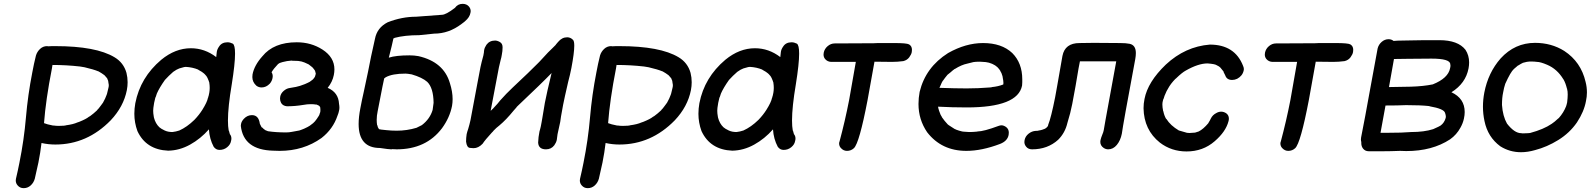

<svg xmlns="http://www.w3.org/2000/svg" viewBox="-20 -767 8277 999"><path d="M253 -429 250 -410Q218 -247 209 -126H210Q224 -120 255 -114H259Q270 -112 286 -112L312 -113Q313 -113 315.5 -113.5Q318 -114 320 -114Q322 -114 323 -115Q361 -120 383 -130L392 -133Q429 -148 442 -159Q443 -159 444.5 -160.5Q446 -162 449 -163Q467 -176 485 -193L486 -195Q492 -200 505 -218L516 -233L517 -235Q528 -254 535 -274L537 -280Q541 -294 544 -309Q546 -316 546 -323Q546 -330 544 -336V-339Q544 -346 538 -358V-359Q529 -370 525 -374Q525 -375 524 -375Q523 -375 523 -376Q510 -386 492 -396H491Q467 -406 420 -417L396 -421Q325 -429 253 -429ZM268 -527Q480 -527 576 -469Q623 -441 638 -388Q644 -364 644 -339Q644 -319 640 -298Q623 -212 556 -141Q433 -15 268 -15Q231 -15 196 -23Q190 28 180 78Q171 121 161 163Q155 184 139.5 198Q124 212 103 212Q84 212 72 198Q62 187 62 172Q62 168 63 163Q73 121 81 80Q105 -39 115 -156Q125 -273 148 -390Q156 -434 167 -478Q173 -498 188.5 -512.5Q204 -527 225 -527L231 -526Q237 -527 268 -527Z M778 -204 777 -208Q778 -207 778 -204ZM877 -80Q895 -82 913 -88Q953 -106 991 -143Q992 -143 992 -144Q1016 -169 1033 -196Q1058 -236 1062 -258Q1066 -267 1069 -285Q1071 -297 1071 -307V-313Q1071 -323 1069 -336L1070 -337H1069Q1067 -345 1059 -363Q1056 -366 1055 -370Q1043 -384 1041 -385Q1032 -393 1015 -402Q1012 -403 1011 -405Q982 -417 947 -419Q945 -418 938 -418L913 -411Q899 -406 881 -393Q858 -373 838 -351Q809 -310 796 -280Q790 -260 788 -258L782 -232L778 -206Q777 -199 777 -191Q777 -177 780 -161Q780 -159 781 -155Q789 -124 809 -105Q813 -103 820 -97L837 -88Q854 -80 877 -80ZM1062 -258 1063 -259 1064 -263ZM855 17Q740 12 695 -85Q679 -129 679 -175Q679 -202 684 -230Q710 -364 819 -456Q892 -516 973 -516Q1045 -516 1105 -470L1108 -497Q1110 -511 1120 -525Q1134 -547 1164 -547Q1177 -547 1191 -540Q1203 -533 1203 -488Q1203 -435 1186 -329Q1166 -211 1166 -140Q1166 -109 1170 -87H1171L1176 -69Q1184 -60 1184 -46Q1184 -40 1182 -33Q1179 -15 1162 -1Q1145 13 1122 13Q1104 13 1092 -3Q1070 -44 1067 -94Q1024 -45 969 -14.5Q914 16 855 17Z M1435 18 1401 17Q1247 13 1233 -112L1234 -121Q1236 -135 1249 -149Q1267 -168 1291 -168Q1326 -168 1332 -123L1341 -105L1345 -103Q1350 -97 1355 -94L1360 -90L1375 -84H1376Q1416 -78 1469 -78Q1484 -78 1499 -81L1537 -88L1546 -91Q1561 -96 1580 -106L1592 -113Q1601 -119 1609 -126L1619 -136Q1620 -138 1622 -140Q1624 -142 1625.5 -144.5Q1627 -147 1629.5 -150Q1632 -153 1634 -157Q1636 -161 1638 -163Q1642 -169 1642.5 -172.5Q1643 -176 1643.5 -176.5Q1644 -177 1645 -179L1647 -188V-199Q1647 -204 1646 -209L1645 -211Q1642 -215 1641 -216Q1640 -217 1638 -218L1627 -223H1623Q1614 -225 1597 -225Q1578 -225 1557 -221Q1515 -214 1473 -214Q1452 -216 1443 -231Q1437 -242 1437 -254Q1437 -259 1438 -264Q1441 -281 1456 -294Q1471 -307 1487 -309Q1526 -315 1540 -320Q1542 -320 1543 -321Q1570 -330 1581 -336L1591 -341Q1604 -350 1606 -352Q1608 -354 1610 -356Q1612 -358 1614 -361Q1616 -364 1617.5 -366Q1619 -368 1619 -369Q1619 -370 1622 -379Q1623 -383 1623 -385Q1623 -387 1622 -388L1620 -396L1618 -401Q1611 -410 1609.5 -412Q1608 -414 1606.5 -415.5Q1605 -417 1604.5 -417.5Q1604 -418 1586 -432Q1562 -444 1549 -447L1531 -450Q1522 -451 1501 -451H1498L1499 -452Q1471 -450 1450 -444Q1440 -441 1439 -440.5Q1438 -440 1436.5 -439.5Q1435 -439 1434 -438.5Q1433 -438 1431.5 -437Q1430 -436 1429 -435L1427 -434Q1403 -409 1393 -391Q1399 -382 1399 -370Q1399 -366 1398 -361Q1395 -345 1384 -332Q1365 -312 1341 -312Q1326 -312 1314 -321Q1293 -340 1293 -366Q1293 -373 1294 -380Q1303 -427 1345 -474Q1404 -547 1524 -547Q1599 -547 1658 -509Q1720 -469 1720 -406Q1720 -392 1717 -377Q1710 -341 1685 -310Q1741 -286 1744 -227Q1746 -216 1746 -207Q1746 -198 1744 -191Q1742 -179 1736 -165Q1713 -96 1653 -49Q1559 18 1435 18Z M2044 -87Q2097 -87 2147 -102L2175 -116Q2217 -148 2231 -195L2236 -232Q2235 -310 2203 -341Q2177 -364 2122 -380Q2099 -384 2090 -384Q2021 -384 1987 -365Q1980 -359 1979 -359Q1978 -359 1945 -188Q1940 -165 1940 -143Q1940 -130 1942 -117Q1943 -117 1943 -116Q1945 -104 1952 -95Q1956 -93 1989 -90Q2016 -87 2044 -87ZM2044 10 2022 9 2016 10Q2003 10 1957 3Q1846 3 1846 -122Q1846 -158 1855 -204Q1863 -247 1873 -290.5Q1883 -334 1895 -394Q1909 -469 1931 -565Q1942 -623 1997 -651Q2071 -680 2145 -680L2279 -690Q2300 -690 2347 -726Q2362 -747 2387 -747Q2408 -747 2420 -733Q2429 -722 2429 -709Q2429 -705 2428 -701Q2424 -677 2400 -657Q2400 -656 2381 -642Q2315 -592 2239 -592L2161 -584Q2086 -584 2033 -570Q2033 -569 2031 -568.5Q2029 -568 2027 -567Q2021 -537 2003 -467Q2040 -479 2111 -479Q2135 -479 2157 -475Q2289 -445 2321 -334Q2335 -290 2335 -251Q2335 -233 2332 -216Q2320 -155 2280 -100Q2197 10 2044 10Z M2821 10Q2782 10 2780 -25Q2781 -54 2787 -83Q2788 -88 2790.5 -95.5Q2793 -103 2798 -131L2802 -154Q2808 -193 2815 -232Q2825 -284 2850 -387Q2802 -337 2676 -218L2673 -215Q2669 -212 2667 -208L2652 -191Q2614 -144 2578 -114Q2562 -102 2548 -87Q2548 -86 2546.5 -85Q2545 -84 2544 -82Q2543 -80 2539 -77Q2504 -39 2491 -19Q2469 4 2444 4Q2441 4 2425 2.5Q2409 1 2405 -30Q2405 -49 2408 -69Q2411 -82 2416 -96Q2423 -119 2428 -142Q2460 -309 2464 -334L2480 -418Q2485 -442 2495 -478L2498 -495V-498Q2498 -501 2499 -506Q2501 -519 2511 -534Q2527 -556 2556 -556Q2568 -556 2581.5 -548Q2595 -540 2595 -521Q2595 -501 2591 -482Q2589 -468 2585 -455L2576 -417L2561 -338Q2556 -308 2533 -191L2535 -192L2543 -200Q2544 -200 2544.5 -201Q2545 -202 2546.5 -203Q2548 -204 2548 -205Q2571 -229 2583 -245Q2614 -280 2647 -311Q2741 -399 2775 -434L2786 -445L2799 -459Q2835 -499 2856 -518L2872 -534V-535L2884 -549Q2904 -573 2931 -573Q2949 -573 2962 -559Q2968 -552 2968 -529Q2968 -492 2953 -413Q2946 -377 2936 -340Q2916 -253 2910 -222L2899 -161L2895 -133L2881 -69L2877 -39Q2874 -25 2864 -11Q2848 10 2821 10Z M3188 -429 3185 -410Q3153 -247 3144 -126H3145Q3159 -120 3190 -114H3194Q3205 -112 3221 -112L3247 -113Q3248 -113 3250.5 -113.5Q3253 -114 3255 -114Q3257 -114 3258 -115Q3296 -120 3318 -130L3327 -133Q3364 -148 3377 -159Q3378 -159 3379.5 -160.5Q3381 -162 3384 -163Q3402 -176 3420 -193L3421 -195Q3427 -200 3440 -218L3451 -233L3452 -235Q3463 -254 3470 -274L3472 -280Q3476 -294 3479 -309Q3481 -316 3481 -323Q3481 -330 3479 -336V-339Q3479 -346 3473 -358V-359Q3464 -370 3460 -374Q3460 -375 3459 -375Q3458 -375 3458 -376Q3445 -386 3427 -396H3426Q3402 -406 3355 -417L3331 -421Q3260 -429 3188 -429ZM3203 -527Q3415 -527 3511 -469Q3558 -441 3573 -388Q3579 -364 3579 -339Q3579 -319 3575 -298Q3558 -212 3491 -141Q3368 -15 3203 -15Q3166 -15 3131 -23Q3125 28 3115 78Q3106 121 3096 163Q3090 184 3074.5 198Q3059 212 3038 212Q3019 212 3007 198Q2997 187 2997 172Q2997 168 2998 163Q3008 121 3016 80Q3040 -39 3050 -156Q3060 -273 3083 -390Q3091 -434 3102 -478Q3108 -498 3123.5 -512.5Q3139 -527 3160 -527L3166 -526Q3172 -527 3203 -527Z M3713 -204 3712 -208Q3713 -207 3713 -204ZM3812 -80Q3830 -82 3848 -88Q3888 -106 3926 -143Q3927 -143 3927 -144Q3951 -169 3968 -196Q3993 -236 3997 -258Q4001 -267 4004 -285Q4006 -297 4006 -307V-313Q4006 -323 4004 -336L4005 -337H4004Q4002 -345 3994 -363Q3991 -366 3990 -370Q3978 -384 3976 -385Q3967 -393 3950 -402Q3947 -403 3946 -405Q3917 -417 3882 -419Q3880 -418 3873 -418L3848 -411Q3834 -406 3816 -393Q3793 -373 3773 -351Q3744 -310 3731 -280Q3725 -260 3723 -258L3717 -232L3713 -206Q3712 -199 3712 -191Q3712 -177 3715 -161Q3715 -159 3716 -155Q3724 -124 3744 -105Q3748 -103 3755 -97L3772 -88Q3789 -80 3812 -80ZM3997 -258 3998 -259 3999 -263ZM3790 17Q3675 12 3630 -85Q3614 -129 3614 -175Q3614 -202 3619 -230Q3645 -364 3754 -456Q3827 -516 3908 -516Q3980 -516 4040 -470L4043 -497Q4045 -511 4055 -525Q4069 -547 4099 -547Q4112 -547 4126 -540Q4138 -533 4138 -488Q4138 -435 4121 -329Q4101 -211 4101 -140Q4101 -109 4105 -87H4106L4111 -69Q4119 -60 4119 -46Q4119 -40 4117 -33Q4114 -15 4097 -1Q4080 13 4057 13Q4039 13 4027 -3Q4005 -44 4002 -94Q3959 -45 3904 -14.5Q3849 16 3790 17Z M4387 18Q4369 18 4356 4Q4346 -6 4346 -21Q4346 -24 4347 -28L4348 -30Q4377 -138 4398 -246L4433 -445H4304Q4285 -446 4273 -460Q4265 -470 4265 -483Q4265 -488 4266 -493Q4270 -513 4286.5 -527Q4303 -541 4323 -541L4526 -542L4548 -543Q4568 -543 4633 -543Q4698 -543 4710 -536Q4725 -527 4725 -508Q4725 -502 4724 -496Q4722 -484 4711 -469Q4700 -454 4680 -449Q4650 -445 4621 -445L4530 -446L4494 -246Q4451 -22 4423 4Q4408 18 4387 18Z M5008 18Q4879 18 4804 -79Q4759 -145 4759 -226Q4759 -257 4765 -289Q4796 -417 4913 -491Q5005 -543 5095 -543Q5192 -543 5247 -491Q5299 -439 5299 -354V-339Q5299 -331 5298 -322Q5276 -208 5010 -208Q4934 -208 4861 -212L4862 -205L4866 -191L4874 -170L4881 -158V-157Q4894 -138 4911 -120L4916 -116L4947 -96Q4948 -96 4949.5 -95Q4951 -94 4953 -93.5Q4955 -93 4956 -92Q4969 -87 4986 -83Q4991 -83 4993 -82L5023 -80Q5042 -80 5061 -82Q5066 -82 5066 -83Q5098 -83 5176 -112Q5184 -115 5191 -115Q5202 -115 5215 -106Q5229 -95 5229 -77Q5229 -71 5228 -65Q5222 -33 5183 -18Q5088 18 5008 18ZM5010 -307Q5069 -307 5131 -312Q5135 -313 5140 -313Q5140 -314 5142 -314Q5173 -317 5199 -327H5200Q5201 -330 5201 -335Q5201 -346 5197 -365V-367Q5197 -369 5196 -370V-371Q5191 -389 5185 -397V-398Q5179 -408 5171 -416L5169 -418Q5158 -428 5146 -433L5142 -435Q5126 -442 5109 -444L5078 -446Q5056 -446 5045 -444L5013 -436Q4983 -430 4948 -408Q4945 -408 4941 -403H4940Q4932 -397 4925 -390L4910 -378Q4895 -360 4887 -348L4886 -347Q4886 -346 4885 -346Q4879 -336 4875.5 -326.5Q4872 -317 4868 -310Q4951 -307 5010 -307Z M5746 10Q5734 10 5723 3Q5705 -9 5705 -29Q5705 -33 5706 -38Q5709 -51 5716 -68Q5721 -79 5723 -90L5732 -142L5788 -448H5599L5592 -412Q5577 -319 5559 -226Q5550 -179 5534 -128Q5522 -76 5486 -40Q5431 10 5350 10Q5330 10 5319 -4Q5310 -15 5310 -28Q5310 -33 5311 -38Q5315 -58 5332 -71.5Q5349 -85 5369 -86Q5383 -86 5385 -88Q5394 -89 5403 -92Q5405 -92 5411 -95Q5413 -95 5419 -98.5Q5425 -102 5425.5 -103.5Q5426 -105 5428 -106Q5433 -111 5433 -113Q5433 -115 5434 -118Q5449 -155 5470 -261Q5476 -292 5481 -322L5508 -476Q5521 -543 5597 -543L5671 -544Q5744 -544 5808 -543Q5839 -543 5858 -539Q5890 -532 5890 -491Q5890 -477 5887 -460Q5823 -118 5817 -71Q5810 -36 5791 -13Q5772 10 5746 10Z M6154 21Q6075 21 6015 -25Q5932 -91 5930 -204Q5930 -228 5935 -252Q5952 -341 6046 -431Q6147 -525 6275 -535Q6405 -535 6448 -424Q6452 -415 6452 -407Q6452 -403 6451 -400Q6445 -372 6417 -357Q6404 -351 6391 -351Q6363 -351 6355 -375L6346 -393L6347 -394L6330 -415Q6325 -421 6310 -428Q6302 -434 6263 -437Q6215 -437 6150 -400Q6131 -390 6100 -360Q6099 -358 6096 -357Q6070 -330 6058 -307L6050 -293Q6036 -263 6035 -255Q6032 -251 6030 -240Q6028 -233 6028 -223Q6028 -209 6032 -189L6033 -188Q6037 -167 6047 -149L6049 -148Q6070 -114 6114 -88Q6117 -88 6118 -87Q6119 -86 6156 -76L6169 -75L6198 -77L6217 -83Q6241 -95 6267 -126L6269 -130Q6275 -139 6280 -150Q6289 -169 6309 -179Q6321 -186 6334 -186Q6340 -186 6347 -184Q6374 -175 6374 -149Q6374 -143 6372 -136Q6358 -82 6300 -32Q6239 21 6154 21Z M6683 18Q6665 18 6652 4Q6642 -6 6642 -21Q6642 -24 6643 -28L6644 -30Q6673 -138 6694 -246L6729 -445H6600Q6581 -446 6569 -460Q6561 -470 6561 -483Q6561 -488 6562 -493Q6566 -513 6582.5 -527Q6599 -541 6619 -541L6822 -542L6844 -543Q6864 -543 6929 -543Q6994 -543 7006 -536Q7021 -527 7021 -508Q7021 -502 7020 -496Q7018 -484 7007 -469Q6996 -454 6976 -449Q6946 -445 6917 -445L6826 -446L6790 -246Q6747 -22 6719 4Q6704 18 6683 18Z M7207 -314 7321 -316Q7387 -318 7435 -328Q7515 -360 7525 -412Q7527 -420 7527 -426Q7527 -430 7526 -433Q7525 -462 7428 -462Q7342 -462 7305 -461Q7281 -460 7233 -460ZM7195 -76Q7278 -76 7323 -80Q7390 -80 7437 -95Q7473 -111 7476 -114Q7495 -128 7502 -153Q7503 -156 7503 -159Q7503 -168 7499 -179Q7494 -201 7418 -214Q7417 -214 7417 -215Q7373 -220 7296 -220Q7254 -218 7189 -218L7163 -76ZM7175 20H7102Q7083 20 7072 6Q7063 -6 7063 -22V-28Q7061 -35 7061 -42Q7061 -47 7062 -52Q7084 -163 7104.5 -278.5Q7125 -394 7148 -515Q7153 -535 7169 -549Q7185 -563 7205 -563Q7220 -563 7231 -554Q7251 -556 7277 -556Q7308 -556 7333 -557Q7358 -558 7469 -558Q7566 -558 7605 -508Q7624 -479 7624 -442Q7624 -427 7621 -411Q7606 -333 7532 -287Q7601 -255 7601 -184Q7601 -168 7597 -150Q7592 -126 7579 -103Q7559 -66 7525 -42Q7432 19 7297 19L7265 18Q7215 20 7175 20Z M7894 25Q7835 25 7786 -6Q7721 -54 7704 -137Q7696 -174 7696 -212Q7696 -248 7703 -285Q7723 -389 7788 -463Q7862 -544 7967 -544Q8052 -544 8119 -502Q8206 -445 8230 -341Q8237 -314 8237 -286Q8237 -264 8232 -241Q8222 -186 8185 -130Q8147 -75 8088 -38.5Q8029 -2 7967 14Q7929 25 7894 25ZM7903 -73Q7919 -73 7930 -74L7941 -75Q8012 -94 8054 -123Q8068 -132 8088 -151Q8089 -152 8090 -152Q8116 -181 8129 -215Q8129 -218 8130 -218L8134 -234Q8137 -258 8137 -275Q8137 -293 8134 -303V-305L8133 -306Q8126 -335 8115 -354Q8115 -355 8114 -355Q8082 -408 8030 -430Q7995 -445 7977 -445Q7966 -447 7940 -447Q7928 -447 7903 -440L7902 -439Q7893 -435 7886.5 -430.5Q7880 -426 7878 -426L7857 -408Q7840 -393 7812 -331Q7805 -310 7801 -286Q7795 -259 7795 -221Q7799 -163 7821 -124Q7860 -74 7895 -74Z"/></svg>

Font: Bad Comic
Style: Italic
Weight: 400
Italic angle: -11°
Designer: GGBotNet
Foundry: GGBotNet
Version: 0.95